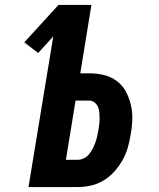

<svg xmlns="http://www.w3.org/2000/svg" viewBox="-20 -755 640 775"><path d="M95 0 195 -608 134 -541 78 -584 216 -735H349L304 -459H341Q372 -459 400.5 -452Q429 -445 452 -427.5Q475 -410 488.5 -384.5Q502 -359 508.5 -330.5Q515 -302 514 -271.5Q513 -241 507 -210Q503 -184 495.5 -158Q488 -132 474 -107.5Q460 -83 441 -62Q422 -41 398 -26.5Q374 -12 347 -6Q320 0 294 0ZM294 -110Q306 -110 318.5 -116Q331 -122 339.5 -132.5Q348 -143 354 -154.5Q360 -166 364.5 -178.5Q369 -191 372 -203.5Q375 -216 377 -228Q379 -240 380.5 -252.5Q382 -265 382 -277Q382 -289 381 -301Q380 -313 375.5 -323.5Q371 -334 361.5 -341.5Q352 -349 340 -349H285L246 -110Z"/></svg>

Font: Iosevka Extrabold Extended
Style: Italic
Weight: 800
Width: 7
Italic angle: -9°
Monospace: yes
Designer: Belleve Invis
Foundry: Belleve Invis
Version: Version 32.5.0; ttfautohint (v1.8.4)